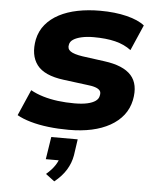

<svg xmlns="http://www.w3.org/2000/svg" viewBox="-66 -770 916 1150"><g transform="rotate(5 392.5 -195.0)"><path d="M363 11Q299 11 240 4Q181 -3 132.5 -17Q84 -31 51 -50L119 -206Q153 -187 194.5 -174.5Q236 -162 283.5 -156Q331 -150 383 -150Q429 -150 460.5 -157Q492 -164 510 -177Q528 -190 531 -209Q536 -229 527 -240Q518 -251 498 -257.5Q478 -264 447 -267L307 -285Q189 -300 145.5 -358Q102 -416 120 -511Q131 -563 163 -601.5Q195 -640 243.5 -665.5Q292 -691 354.5 -703.5Q417 -716 489 -716Q579 -716 649.5 -698.5Q720 -681 757 -651L690 -497Q649 -528 594 -541.5Q539 -555 464 -555Q424 -555 392.5 -548Q361 -541 342 -528.5Q323 -516 320 -497Q314 -472 334.5 -457.5Q355 -443 407 -435L540 -417Q655 -402 702.5 -349Q750 -296 731 -200Q720 -148 689.5 -109Q659 -70 611 -43Q563 -16 501 -2.5Q439 11 363 11ZM304 326 251 286Q285 257 304 227.5Q323 198 326 175L355 198H242L263 63H422L408 160Q400 207 374.5 248.5Q349 290 304 326Z"/></g></svg>

Font: Nunito Sans 7pt SemiExpanded Black
Style: Italic
Weight: 900
Width: 6
Italic angle: -9°
Designer: Vernon Adams
Foundry: Vernon Adams
Version: Version 3.101;gftools[0.9.27]